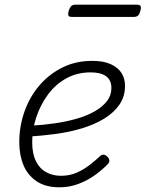

<svg xmlns="http://www.w3.org/2000/svg" viewBox="-20 -778 619 817"><path d="M233 19Q174 19 136 -6.5Q98 -32 80 -75Q62 -118 62 -173Q62 -239 83.5 -301.5Q105 -364 146.5 -413Q188 -462 245 -490.5Q302 -519 373 -519Q420 -519 451 -505Q482 -491 497 -467.5Q512 -444 512 -413Q512 -367 488 -332.5Q464 -298 423 -273Q382 -248 329 -232Q276 -216 217 -208Q158 -200 98 -197L111 -243Q162 -246 211.5 -253Q261 -260 305 -272.5Q349 -285 382.5 -304Q416 -323 435 -347.5Q454 -372 454 -403Q454 -437 431.5 -453.5Q409 -470 366 -470Q308 -470 262 -444.5Q216 -419 184 -375.5Q152 -332 134.5 -279.5Q117 -227 117 -173Q117 -125 132.5 -93Q148 -61 176 -45.5Q204 -30 239 -30Q277 -30 307 -43.5Q337 -57 361.5 -76Q386 -95 405 -113Q413 -121 421 -120Q429 -119 436 -112Q443 -106 445 -97.5Q447 -89 439 -80Q415 -55 383.5 -32.5Q352 -10 314 4.5Q276 19 233 19ZM286 -706Q273 -706 271 -712.5Q269 -719 272 -731Q276 -744 282 -751Q288 -758 300 -758H564Q576 -758 578.5 -751Q581 -744 577 -731Q574 -718 567.5 -712Q561 -706 550 -706Z"/></svg>

Font: Playwrite CO ExtraLight
Style: Regular
Weight: 250
Version: Version 1.002